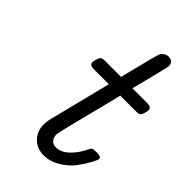

<svg xmlns="http://www.w3.org/2000/svg" viewBox="-206 -731 808 808"><g transform="rotate(45 198.5 -327.0)"><path d="M86.9 -417Q86.9 -423.8 91.1 -437.5Q95.2 -451.2 102.1 -455.1Q106.9 -458 118.2 -458H215.8Q258.8 -631.8 263.2 -639.2Q265.1 -643.1 268.1 -646Q280.3 -660.2 297.9 -660.2Q311 -660.2 318.6 -652.6Q326.2 -645 326.2 -632.8Q326.2 -627 315.2 -583Q304.2 -539.1 293.9 -498L283.2 -458H372.1Q397 -458 397 -440.9Q397 -434.1 393.1 -420.7Q389.2 -407.2 381.8 -402.8Q377 -399.9 367.2 -399.9H269Q264.2 -377 245.1 -302.5Q226.1 -228 210.4 -166Q194.8 -104 194.8 -94.2Q194.8 -76.2 204.8 -65.2Q214.8 -54.2 231.9 -54.2Q260.7 -54.2 287.8 -79.6Q314.9 -105 333 -142.1Q338.9 -155.3 344 -158.2Q349.1 -161.1 369.1 -161.1Q395 -161.1 395 -149.9Q395 -142.1 382.1 -118.2Q369.1 -94.2 348.1 -65.7Q327.1 -37.1 291.5 -15.6Q255.9 5.9 219.2 5.9Q178.2 5.9 152.6 -20.5Q127 -46.9 127 -86.9Q127 -109.9 138.2 -147.9L201.2 -399.9H109.9Q86.9 -399.9 86.9 -417Z"/></g></svg>

Font: CMU Concrete
Style: Italic
Weight: 500
Italic angle: -14.04°
Version: Version 0.7.0